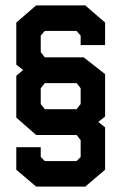

<svg xmlns="http://www.w3.org/2000/svg" viewBox="-20 -720 447 707"><path d="M294 -33H113L40 -95V-178H130V-142L145 -127H262L277 -142V-204L262 -223H113L40 -287V-441L65 -462L40 -482V-637L113 -700H294L367 -637V-554H277V-589L262 -606H145L130 -589V-528L145 -509H288L367 -447V-291L342 -271L367 -251V-95ZM277 -395 262 -414H145L130 -395V-337L145 -318H262L277 -337Z"/></svg>

Font: Turret Road
Style: Bold
Weight: 700
Designer: Noponies
Foundry: Noponies
Version: Version 1.001; ttfautohint (v1.8)